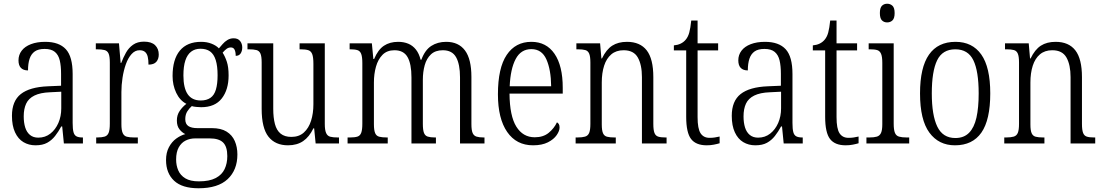

<svg xmlns="http://www.w3.org/2000/svg" viewBox="-20 -768 5908 1028"><path d="M170 10Q134 10 105.5 -7Q77 -24 60.5 -59.5Q44 -95 44 -148Q44 -227 91.5 -264.5Q139 -302 237 -306L307 -309V-372Q307 -415 300 -444.5Q293 -474 274 -490Q255 -506 219 -506Q185 -506 166 -492.5Q147 -479 138.5 -453.5Q130 -428 130 -391Q105 -391 92 -404.5Q79 -418 79 -445Q79 -474 96 -496.5Q113 -519 145.5 -531.5Q178 -544 222 -544Q296 -544 332.5 -504.5Q369 -465 369 -372V-110Q369 -77 373.5 -60.5Q378 -44 389.5 -38Q401 -32 421 -32H424V0H322L313 -91H308Q293 -63 275 -40Q257 -17 232.5 -3.5Q208 10 170 10ZM185 -31Q222 -31 249.5 -52.5Q277 -74 292.5 -109.5Q308 -145 308 -188V-277L248 -274Q196 -272 164.5 -256.5Q133 -241 120 -213Q107 -185 107 -145Q107 -111 115 -85.5Q123 -60 140.5 -45.5Q158 -31 185 -31Z M495 0V-32H500Q525 -32 540 -36.5Q555 -41 561.5 -56.5Q568 -72 568 -106V-433Q568 -466 561.5 -481Q555 -496 539.5 -500Q524 -504 498 -504H493V-536H617L626 -431H629Q640 -460 654.5 -486Q669 -512 692.5 -528.5Q716 -545 751 -545Q791 -545 810.5 -526Q830 -507 830 -476Q830 -452 817 -437Q804 -422 775 -422Q775 -447 771 -464Q767 -481 756.5 -490Q746 -499 727 -499Q703 -499 684.5 -478.5Q666 -458 654 -424.5Q642 -391 636 -351.5Q630 -312 630 -275V-103Q630 -71 637 -55.5Q644 -40 659 -36Q674 -32 698 -32H718V0Z M1043 240Q955 240 912 199.5Q869 159 869 89Q869 49 884.5 20Q900 -9 923.5 -26Q947 -43 972 -50Q955 -58 941 -75.5Q927 -93 927 -123Q927 -152 942 -174Q957 -196 978 -212Q943 -230 923.5 -271Q904 -312 904 -361Q904 -450 943 -497Q982 -544 1057 -544Q1088 -544 1113 -534Q1138 -524 1152 -509Q1161 -519 1172 -532Q1183 -545 1198 -554Q1213 -563 1231 -563Q1254 -563 1265.5 -548.5Q1277 -534 1277 -514Q1277 -495 1268.5 -482Q1260 -469 1242 -469Q1242 -490 1236 -502Q1230 -514 1216 -514Q1204 -514 1194 -507Q1184 -500 1172 -486Q1185 -466 1194.5 -437.5Q1204 -409 1204 -364Q1204 -288 1167.5 -241Q1131 -194 1057 -194Q1047 -194 1031 -195.5Q1015 -197 1007 -200Q994 -189 983 -172Q972 -155 972 -130Q972 -104 988.5 -93Q1005 -82 1037 -82H1114Q1163 -82 1193 -63.5Q1223 -45 1237 -13Q1251 19 1251 59Q1251 142 1199 191Q1147 240 1043 240ZM1045 203Q1101 203 1134.5 185.5Q1168 168 1182.5 137.5Q1197 107 1197 68Q1197 17 1174.5 -5Q1152 -27 1103 -27H1025Q997 -27 974 -15.5Q951 -4 937 21Q923 46 923 86Q923 118 934.5 144.5Q946 171 972.5 187Q999 203 1045 203ZM1055 -230Q1086 -230 1106.5 -244Q1127 -258 1136 -288.5Q1145 -319 1145 -365Q1145 -415 1135 -446.5Q1125 -478 1105 -492.5Q1085 -507 1053 -507Q1024 -507 1003.5 -491.5Q983 -476 972.5 -444.5Q962 -413 962 -364Q962 -297 985 -263.5Q1008 -230 1055 -230Z M1522 10Q1454 10 1417.5 -36Q1381 -82 1381 -185V-434Q1381 -466 1374.5 -481Q1368 -496 1353 -500Q1338 -504 1312 -504H1305V-536H1443V-186Q1443 -138 1452 -104Q1461 -70 1482.5 -52.5Q1504 -35 1540 -35Q1581 -35 1607 -58.5Q1633 -82 1645.5 -121.5Q1658 -161 1658 -210V-426Q1658 -462 1651.5 -478.5Q1645 -495 1630 -499.5Q1615 -504 1589 -504H1584V-536H1719V-104Q1719 -72 1726 -56Q1733 -40 1748 -36Q1763 -32 1788 -32H1795V0H1670L1662 -81H1658Q1636 -35 1603 -12.5Q1570 10 1522 10Z M1841 0V-32H1854Q1879 -32 1893.5 -36.5Q1908 -41 1914 -57Q1920 -73 1920 -106V-430Q1920 -463 1914 -479Q1908 -495 1894 -499.5Q1880 -504 1856 -504H1852V-536H1971L1979 -452H1983Q2004 -502 2035.5 -523Q2067 -544 2112 -544Q2142 -544 2166 -534Q2190 -524 2207 -502.5Q2224 -481 2232 -448H2236Q2255 -500 2289 -522Q2323 -544 2369 -544Q2435 -544 2469.5 -498Q2504 -452 2504 -356V-104Q2504 -71 2510.5 -56Q2517 -41 2531.5 -36.5Q2546 -32 2570 -32H2574V0H2443V-354Q2443 -424 2422 -461.5Q2401 -499 2351 -499Q2311 -499 2287.5 -477Q2264 -455 2254 -419Q2244 -383 2244 -341V-105Q2244 -72 2250 -56.5Q2256 -41 2270.5 -36.5Q2285 -32 2309 -32H2314V0H2183V-354Q2183 -426 2162 -462.5Q2141 -499 2092 -499Q2052 -499 2028 -474.5Q2004 -450 1993 -411Q1982 -372 1982 -326V-103Q1982 -71 1988.5 -55.5Q1995 -40 2010.5 -36Q2026 -32 2051 -32H2056V0Z M2834 10Q2745 10 2695.5 -61.5Q2646 -133 2646 -263Q2646 -404 2693 -474Q2740 -544 2825 -544Q2905 -544 2949 -480Q2993 -416 2993 -298V-267H2708Q2709 -147 2744.5 -90Q2780 -33 2843 -33Q2889 -33 2918 -57Q2947 -81 2962 -113Q2968 -110 2972 -103.5Q2976 -97 2976 -85Q2976 -67 2960.5 -44.5Q2945 -22 2913.5 -6Q2882 10 2834 10ZM2931 -306Q2930 -395 2905.5 -450Q2881 -505 2825 -505Q2769 -505 2741 -452Q2713 -399 2709 -306Z M3062 0V-32H3072Q3097 -32 3112.5 -36.5Q3128 -41 3134.5 -56.5Q3141 -72 3141 -105V-433Q3141 -466 3134.5 -481Q3128 -496 3113.5 -500Q3099 -504 3074 -504H3066V-536H3193L3200 -455H3203Q3226 -503 3258 -523.5Q3290 -544 3337 -544Q3407 -544 3442.5 -498.5Q3478 -453 3478 -355V-105Q3478 -72 3484 -56.5Q3490 -41 3504 -36.5Q3518 -32 3543 -32H3549V0H3417V-355Q3417 -421 3395 -460Q3373 -499 3319 -499Q3279 -499 3253 -477Q3227 -455 3214.5 -416Q3202 -377 3202 -326V-102Q3202 -70 3208.5 -55Q3215 -40 3230 -36Q3245 -32 3270 -32H3277V0Z M3764 10Q3706 10 3680 -24Q3654 -58 3654 -143V-498H3588V-525Q3609 -527 3624.5 -534.5Q3640 -542 3651 -555Q3664 -570 3670.5 -594Q3677 -618 3681 -658H3715V-536H3825V-498H3715V-141Q3715 -79 3731 -54.5Q3747 -30 3779 -30Q3795 -30 3807 -32Q3819 -34 3833 -37V-1Q3820 3 3802 6.5Q3784 10 3764 10Z M4024 10Q3988 10 3959.5 -7Q3931 -24 3914.5 -59.5Q3898 -95 3898 -148Q3898 -227 3945.5 -264.5Q3993 -302 4091 -306L4161 -309V-372Q4161 -415 4154 -444.5Q4147 -474 4128 -490Q4109 -506 4073 -506Q4039 -506 4020 -492.5Q4001 -479 3992.5 -453.5Q3984 -428 3984 -391Q3959 -391 3946 -404.5Q3933 -418 3933 -445Q3933 -474 3950 -496.5Q3967 -519 3999.5 -531.5Q4032 -544 4076 -544Q4150 -544 4186.5 -504.5Q4223 -465 4223 -372V-110Q4223 -77 4227.5 -60.5Q4232 -44 4243.5 -38Q4255 -32 4275 -32H4278V0H4176L4167 -91H4162Q4147 -63 4129 -40Q4111 -17 4086.5 -3.5Q4062 10 4024 10ZM4039 -31Q4076 -31 4103.5 -52.5Q4131 -74 4146.5 -109.5Q4162 -145 4162 -188V-277L4102 -274Q4050 -272 4018.5 -256.5Q3987 -241 3974 -213Q3961 -185 3961 -145Q3961 -111 3969 -85.5Q3977 -60 3994.5 -45.5Q4012 -31 4039 -31Z M4508 10Q4450 10 4424 -24Q4398 -58 4398 -143V-498H4332V-525Q4353 -527 4368.5 -534.5Q4384 -542 4395 -555Q4408 -570 4414.5 -594Q4421 -618 4425 -658H4459V-536H4569V-498H4459V-141Q4459 -79 4475 -54.5Q4491 -30 4523 -30Q4539 -30 4551 -32Q4563 -34 4577 -37V-1Q4564 3 4546 6.5Q4528 10 4508 10Z M4619 0V-32H4635Q4660 -32 4675 -36.5Q4690 -41 4697 -56Q4704 -71 4704 -103V-431Q4704 -464 4697.5 -479.5Q4691 -495 4677.5 -499.5Q4664 -504 4639 -504H4631V-536H4765V-106Q4765 -73 4771.5 -57Q4778 -41 4793.5 -36.5Q4809 -32 4834 -32H4848V0ZM4730 -648Q4713 -648 4702 -659Q4691 -670 4691 -698Q4691 -726 4702 -737Q4713 -748 4730 -748Q4747 -748 4758.5 -737Q4770 -726 4770 -698Q4770 -670 4758.5 -659Q4747 -648 4730 -648Z M5093 10Q5006 10 4956 -58Q4906 -126 4906 -268Q4906 -407 4954 -475.5Q5002 -544 5096 -544Q5186 -544 5234 -476Q5282 -408 5282 -268Q5282 -126 5234.5 -58Q5187 10 5093 10ZM5095 -29Q5141 -29 5168.5 -57Q5196 -85 5208 -138Q5220 -191 5220 -268Q5220 -387 5191.5 -445.5Q5163 -504 5095 -504Q5026 -504 4997.5 -445Q4969 -386 4969 -268Q4969 -151 4998.5 -90Q5028 -29 5095 -29Z M5357 0V-32H5367Q5392 -32 5407.5 -36.5Q5423 -41 5429.5 -56.5Q5436 -72 5436 -105V-433Q5436 -466 5429.5 -481Q5423 -496 5408.5 -500Q5394 -504 5369 -504H5361V-536H5488L5495 -455H5498Q5521 -503 5553 -523.5Q5585 -544 5632 -544Q5702 -544 5737.5 -498.5Q5773 -453 5773 -355V-105Q5773 -72 5779 -56.5Q5785 -41 5799 -36.5Q5813 -32 5838 -32H5844V0H5712V-355Q5712 -421 5690 -460Q5668 -499 5614 -499Q5574 -499 5548 -477Q5522 -455 5509.5 -416Q5497 -377 5497 -326V-102Q5497 -70 5503.5 -55Q5510 -40 5525 -36Q5540 -32 5565 -32H5572V0Z"/></svg>

Font: Noto Serif Ethiopic Condensed Light
Style: Regular
Weight: 300
Width: 3
Designer: Monotype Design Team
Foundry: Monotype Imaging Inc.
Version: Version 2.102